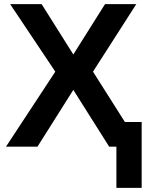

<svg xmlns="http://www.w3.org/2000/svg" viewBox="-20 -708 707 927"><path d="M542 199V0H507L334 -274L161 0H9L247 -362L29 -688H181L334 -445L487 -688H638L429 -362L583 -119H664V199Z"/></svg>

Font: Libra Sans
Style: Bold
Weight: 700
Foundry: Context Ltd
Version: Version 1.000